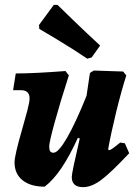

<svg xmlns="http://www.w3.org/2000/svg" viewBox="-20 -760 558 792"><path d="M513 -128Q436 -46 396.5 -17Q357 12 323 12Q276 12 276 -30Q276 -47 309 -189L301 -191Q233 -41 164 10Q106 10 73 -16.5Q40 -43 40 -90Q40 -119 72 -229Q83 -267 92.5 -303Q102 -339 102 -354Q102 -388 66 -388H34L45 -457Q120 -457 250 -467L264 -449Q227 -334 205 -253.5Q183 -173 183 -156Q183 -142 187 -136Q191 -130 201 -130Q221 -130 257 -192.5Q293 -255 337 -365L351 -459L367 -469L488 -465L501 -449Q480 -383 459 -297Q438 -211 426 -144L430 -140Q437 -142 448 -150Q459 -158 476 -172L495 -169ZM202 -740H217Q232 -725 285.5 -673.5Q339 -622 393 -572L358 -523L340 -518Q279 -559 219 -595Q159 -631 142 -641L141 -657Z"/></svg>

Font: Alegreya ExtraBold
Style: Italic
Weight: 800
Italic angle: -7°
Designer: Juan Pablo del Peral
Foundry: Huerta Tipografica
Version: Version 2.007; ttfautohint (v1.6)